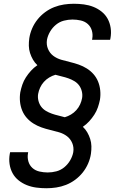

<svg xmlns="http://www.w3.org/2000/svg" viewBox="-20 -851 640 1022"><path d="M227 151Q200 151 173.5 147.5Q147 144 123 134.5Q99 125 79 109Q59 93 47 71Q35 49 31 22.5Q27 -4 32 -32L34 -41H130L129 -35Q125 -13 131 8Q137 29 152.5 43Q168 57 190 62Q212 67 234 67Q257 67 280 61Q303 55 322 39.5Q341 24 353.5 2.5Q366 -19 370 -41Q374 -67 364.5 -89.5Q355 -112 336.5 -126Q318 -140 294 -147Q270 -154 246.5 -159.5Q223 -165 200.5 -173Q178 -181 158 -193.5Q138 -206 122.5 -223.5Q107 -241 98 -263Q89 -285 86.5 -310Q84 -335 88 -360Q92 -380 99 -400.5Q106 -421 118 -439.5Q130 -458 145 -474.5Q160 -491 179 -504Q165 -517 155.5 -533.5Q146 -550 140 -568.5Q134 -587 133.5 -607Q133 -627 136 -648Q140 -674 151 -699.5Q162 -725 179.5 -747Q197 -769 220 -786Q243 -803 268.5 -813Q294 -823 320.5 -827Q347 -831 373 -831Q400 -831 426.5 -827.5Q453 -824 477 -814.5Q501 -805 521 -789Q541 -773 553 -751Q565 -729 569 -702.5Q573 -676 568 -648L566 -639H470L471 -645Q475 -667 469 -688Q463 -709 447.5 -723Q432 -737 410 -742Q388 -747 366 -747Q343 -747 320 -741Q297 -735 278 -719.5Q259 -704 246.5 -682.5Q234 -661 230 -639Q226 -613 235.5 -590.5Q245 -568 263.5 -554Q282 -540 306 -533Q330 -526 353.5 -520.5Q377 -515 399.5 -507Q422 -499 442 -486.5Q462 -474 477.5 -456.5Q493 -439 502 -417Q511 -395 513.5 -370Q516 -345 512 -320Q508 -300 501 -279.5Q494 -259 482 -240.5Q470 -222 455 -205.5Q440 -189 421 -176Q435 -163 444.5 -146.5Q454 -130 460 -111.5Q466 -93 466.5 -73Q467 -53 464 -32Q460 -6 449 19.5Q438 45 420.5 67Q403 89 380 106Q357 123 331.5 133Q306 143 279.5 147Q253 151 227 151ZM325 -227Q342 -232 358 -241.5Q374 -251 386.5 -265Q399 -279 406.5 -295.5Q414 -312 417 -329Q420 -347 415.5 -365Q411 -383 401 -396.5Q391 -410 376 -419Q361 -428 344 -434Q327 -440 309.5 -444Q292 -448 275 -453Q258 -448 242 -438.5Q226 -429 213.5 -415Q201 -401 193.5 -384.5Q186 -368 183 -351Q180 -333 184.5 -315Q189 -297 199 -283.5Q209 -270 224 -261Q239 -252 256 -246Q273 -240 290.5 -236Q308 -232 325 -227Z"/></svg>

Font: Iosevka Medium Extended
Style: Italic
Weight: 500
Width: 7
Italic angle: -9°
Monospace: yes
Designer: Belleve Invis
Foundry: Belleve Invis
Version: Version 32.5.0; ttfautohint (v1.8.4)